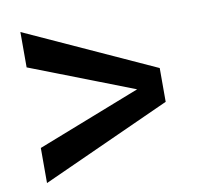

<svg xmlns="http://www.w3.org/2000/svg" viewBox="-68 -653 740 711"><g transform="rotate(-10 302.0 -298.0)"><path d="M538 -361V-260V-234L53 -14V-146L442 -298L53 -449V-582Z"/></g></svg>

Font: Work Sans SemiBold
Style: Regular
Weight: 600
Designer: Wei Huang
Foundry: Wei Huang
Version: Version 1.500